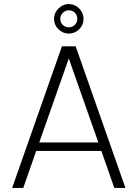

<svg xmlns="http://www.w3.org/2000/svg" viewBox="-20 -929 680 949"><path d="M40 0 286 -700H354L600 0H545L481 -183H159L95 0ZM320 -640 174 -225H466ZM320 -763Q291 -763 269 -784.5Q247 -806 247 -836Q247 -865 269 -887Q291 -909 320 -909Q350 -909 371.5 -887Q393 -865 393 -836Q393 -806 371.5 -784.5Q350 -763 320 -763ZM320 -878Q303 -878 290.5 -865.5Q278 -853 278 -836Q278 -817 290.5 -805.5Q303 -794 320 -794Q337 -794 349.5 -806Q362 -818 362 -836Q362 -853 350.5 -865.5Q339 -878 320 -878Z"/></svg>

Font: Kulim Park ExtraLight
Style: Regular
Weight: 275
Designer: Noponies / Dale Sattler
Foundry: Noponies
Version: Version 1.000; ttfautohint (v1.8.3)